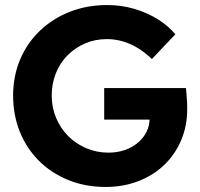

<svg xmlns="http://www.w3.org/2000/svg" viewBox="-20 -731 792 761"><path d="M32 -352Q32 -429 59.5 -494.5Q87 -560 137.5 -608.5Q188 -657 256 -684Q324 -711 405 -711Q461 -711 512 -696Q563 -681 605 -655Q647 -629 675 -595L582 -497Q556 -522 528 -539.5Q500 -557 468.5 -566.5Q437 -576 404 -576Q357 -576 317.5 -559Q278 -542 248 -512Q218 -482 201.5 -441Q185 -400 185 -352Q185 -305 202.5 -263.5Q220 -222 250.5 -191.5Q281 -161 322 -143.5Q363 -126 410 -126Q444 -126 473.5 -136Q503 -146 525.5 -164.5Q548 -183 560.5 -208Q573 -233 573 -261V-285L593 -257H393V-382H717Q718 -371 719.5 -355Q721 -339 721.5 -323.5Q722 -308 722 -299Q722 -231 697.5 -174Q673 -117 629.5 -76Q586 -35 527 -12.5Q468 10 399 10Q318 10 250.5 -17.5Q183 -45 134 -94Q85 -143 58.5 -209Q32 -275 32 -352Z"/></svg>

Font: Our Lexend SemiBold
Style: Regular
Weight: 600
Designer: Bonnie Shaver-Troup, Thomas Jockin
Foundry: Lexend
Version: Version 1.007